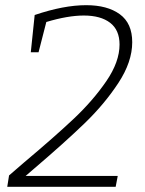

<svg xmlns="http://www.w3.org/2000/svg" viewBox="-20 -722 561 742"><path d="M108 -67 79 -42H435L427 0H8L15 -44L74 -95Q193 -195 266.5 -264.5Q340 -334 391 -408.5Q442 -483 442 -550Q442 -606 405.5 -634Q369 -662 304 -662Q242 -662 159 -637L129 -520H99L114 -664Q226 -702 313 -702Q395 -702 443 -667Q491 -632 491 -559Q491 -483 437.5 -401.5Q384 -320 307.5 -246Q231 -172 108 -67Z"/></svg>

Font: Bitter Pro Light
Style: Italic
Weight: 300
Italic angle: -9°
Designer: Sol Matas, and Bitter project Authors
Foundry: Sol Matas
Version: Version 1.010